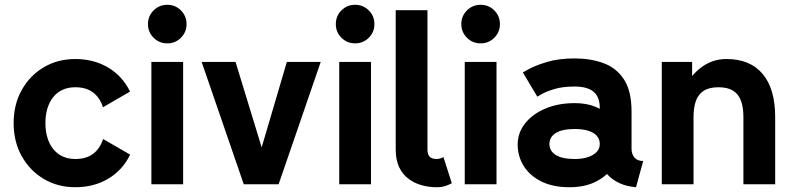

<svg xmlns="http://www.w3.org/2000/svg" viewBox="-20 -765 3289 797"><path d="M168.5 -253.9Q168.5 -286.6 176.5 -313.8Q184.6 -341.1 200.3 -361.1Q216.1 -381.1 239.3 -392Q262.5 -402.8 292.5 -402.8Q337.4 -402.8 366 -381.5Q394.5 -360.1 407.5 -319.8L519.8 -384.8Q488.5 -449.2 429 -484.6Q369.4 -520 292.5 -520Q219.2 -520 161.4 -485.6Q103.5 -451.2 70.1 -391.1Q36.6 -331.1 36.6 -253.9Q36.6 -176.8 70.2 -116.7Q103.8 -56.6 161.7 -22.2Q219.7 12.2 293 12.2Q369.9 12.2 429.4 -23.3Q489 -58.8 520.3 -123L408 -188Q395 -147.9 366.5 -126.5Q337.9 -105 293 -105Q262.9 -105 239.7 -115.8Q216.6 -126.7 200.7 -146.7Q184.8 -166.7 176.6 -194.1Q168.5 -221.4 168.5 -253.9Z M608.4 0H740.2V-507.8H608.4ZM594.2 -665Q594.2 -631.6 617.6 -608.3Q640.9 -585 674.3 -585Q707.8 -585 731.1 -608.3Q754.4 -631.6 754.4 -665Q754.4 -698.5 731.1 -721.8Q707.8 -745.1 674.3 -745.1Q640.9 -745.1 617.6 -721.8Q594.2 -698.5 594.2 -665Z M1066.2 -153.3 957.8 -507.8H817.1L991.9 0H1136.5L1311.3 -507.8H1170.7Z M1388.2 0H1520V-507.8H1388.2ZM1374 -665Q1374 -631.6 1397.3 -608.3Q1420.7 -585 1454.1 -585Q1487.5 -585 1510.9 -608.3Q1534.2 -631.6 1534.2 -665Q1534.2 -698.5 1510.9 -721.8Q1487.5 -745.1 1454.1 -745.1Q1420.7 -745.1 1397.3 -721.8Q1374 -698.5 1374 -665Z M1820.8 -112.8Q1816.2 -109.9 1807.7 -107.4Q1799.3 -105 1793 -105Q1783 -105 1775.5 -107.3Q1768.1 -109.6 1763.4 -114.6Q1758.8 -119.6 1756.6 -127.1Q1754.4 -134.5 1754.4 -144.5V-214.8V-282.2V-722.7H1622.6V-282.2V-214.8V-144.5Q1622.6 -101.6 1636.7 -71.5Q1650.9 -41.5 1675.3 -23.1Q1699.7 -4.6 1730.1 3.8Q1760.5 12.2 1793 12.2Q1814.9 12.2 1830.9 6.3Q1846.9 0.5 1855.5 -4.4Z M1909.2 0H2041V-507.8H1909.2ZM1895 -665Q1895 -631.6 1918.3 -608.3Q1941.7 -585 1975.1 -585Q2008.5 -585 2031.9 -608.3Q2055.2 -631.6 2055.2 -665Q2055.2 -698.5 2031.9 -721.8Q2008.5 -745.1 1975.1 -745.1Q1941.7 -745.1 1918.3 -721.8Q1895 -698.5 1895 -665Z M2343.8 12.2Q2409.2 12.2 2456.1 -12.3Q2502.9 -36.9 2528.1 -77.6Q2553.2 -118.4 2553.2 -167.2Q2553.2 -216.1 2531 -254.4Q2508.8 -292.7 2466.7 -314.8Q2424.6 -336.9 2365.2 -336.9Q2296.9 -336.9 2243.5 -314.2Q2190.2 -291.5 2159.5 -252.6Q2128.9 -213.6 2128.9 -164.8Q2128.9 -116 2154.1 -75.8Q2179.2 -35.6 2227.3 -11.7Q2275.4 12.2 2343.8 12.2ZM2469.7 -167.2Q2469.7 -147.7 2456.3 -133.8Q2442.9 -119.9 2419.3 -112.4Q2395.8 -105 2365.2 -105Q2314 -105 2287.4 -121.5Q2260.7 -137.9 2260.7 -167.2Q2260.7 -196.5 2287.4 -213Q2314 -229.5 2365.2 -229.5Q2399.4 -229.5 2422.7 -222Q2446 -214.6 2457.9 -200.7Q2469.7 -186.8 2469.7 -167.2ZM2601.6 -147.5V-301.8Q2601.6 -387.2 2570.1 -435.3Q2538.6 -483.4 2485 -502.9Q2431.4 -522.5 2365.2 -522.5Q2299.3 -522.5 2251.1 -507.9Q2202.9 -493.4 2176.6 -478.9Q2150.4 -464.4 2150.4 -464.4L2210.4 -363.8Q2210.4 -363.8 2228.5 -374.3Q2246.6 -384.8 2281 -395.3Q2315.4 -405.8 2365 -405.8Q2392.6 -405.8 2412.4 -400.1Q2432.1 -394.5 2444.8 -383.3Q2457.5 -372.1 2463.6 -355.6Q2469.7 -339.1 2469.7 -316.9V-224.1L2481.9 -214.1V-127.4L2469.7 -115.7Q2469.7 -95.7 2479.2 -74.5Q2488.8 -53.2 2507.4 -34.7Q2526.1 -16.1 2554.3 -3.5Q2582.5 9 2620.1 12.2L2649.9 -96.7Q2625.7 -96.7 2613.6 -111.1Q2601.6 -125.5 2601.6 -147.5Z M3065.9 0H3197.8V-279.3Q3197.8 -396.5 3145.6 -458.3Q3093.5 -520 2995.6 -520Q2962.2 -520 2935.3 -509.6Q2908.4 -499.3 2888.2 -483.3Q2867.9 -467.3 2853 -449.2V-507.8H2727.1V0H2858.9V-279.3Q2858.9 -319.6 2869 -347Q2879.2 -374.5 2901.9 -388.7Q2924.6 -402.8 2962.4 -402.8Q3000.2 -402.8 3022.9 -388.7Q3045.7 -374.5 3055.8 -347Q3065.9 -319.6 3065.9 -279.3Z"/></svg>

Font: Giphurs
Style: Regular
Weight: 400
Version: Version 2.010